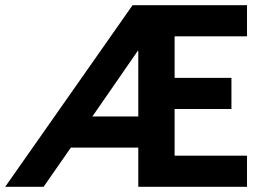

<svg xmlns="http://www.w3.org/2000/svg" viewBox="-45 -720 1017 740"><path d="M628 -300V-120H907V0H488V-151H228L123 0H-25L466 -700H907V-580H628V-420H847V-300ZM486 -524 311 -271H488V-524Z"/></svg>

Font: Quantico
Style: Bold
Weight: 700
Designer: Matt Desmond
Foundry: MADtype
Version: Version 2.002